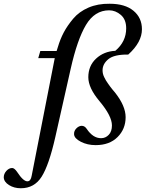

<svg xmlns="http://www.w3.org/2000/svg" viewBox="-92 -762 777 1024"><path d="M-72 184Q-72 165 -58 149.5Q-44 134 -27 134Q-15 134 0 156Q32 205 54 205Q72 205 77 175L200 -452H112L123 -490H210L217 -512Q229 -553 248 -589Q267 -625 298.5 -662.5Q330 -700 380 -721.5Q430 -743 493 -742Q575 -742 620 -704.5Q665 -667 665 -606Q665 -537 592 -471Q517 -472 486 -446.5Q455 -421 455 -387Q455 -378 457 -369Q459 -360 464 -350Q469 -340 473 -333Q477 -326 485 -315Q493 -304 496.5 -299Q500 -294 509.5 -282.5Q519 -271 521 -269Q578 -197 578 -137Q578 -74 535 -31Q492 12 418 12Q374 12 339 -6Q304 -24 303 -46Q302 -64 315.5 -77.5Q329 -91 344 -91Q360 -91 371 -74Q404 -25 447 -25Q471 -25 488 -43Q505 -61 505 -93Q505 -143 439 -222Q379 -293 379 -350Q379 -411 420.5 -449.5Q462 -488 523 -491Q581 -540 581 -611Q581 -658 552.5 -682.5Q524 -707 490 -707Q413 -707 366.5 -629Q320 -551 285 -395L203 -31Q169 119 130 180.5Q91 242 19 242Q-17 242 -44 225Q-71 208 -72 184Z"/></svg>

Font: Heuristica
Style: Italic
Weight: 400
Italic angle: -13°
Version: Version 1.0.2